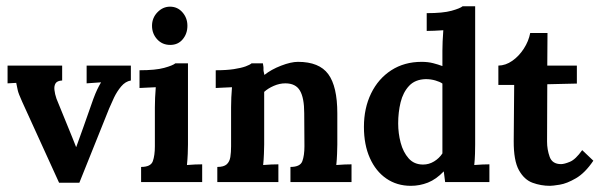

<svg xmlns="http://www.w3.org/2000/svg" viewBox="-20 -587 1933 619"><path d="M170.5 2.2 51.7 -258.5Q39.2 -286 37.2 -296.1Q35.2 -306.2 32.3 -319.8L4.4 -318.3V-375.5H180.4V-327.5Q164.6 -326.7 159.3 -318.5Q154 -310.2 155.5 -297Q156.9 -283.8 162.1 -268.8L201.3 -172.7Q207.6 -158 213.4 -143Q219.3 -128 225.2 -113.3H225.9Q231.8 -129.4 237.3 -145Q242.8 -160.6 248.6 -176.4L280.9 -268.1Q287.9 -286.8 293.4 -298.3Q298.9 -309.9 305.8 -321.6L259.3 -318.3V-375.5H401.9V-327.5Q384.3 -324.5 370.7 -308.4Q357.2 -292.3 347.6 -272.3Q338.1 -252.3 331.9 -237.3L235.8 2.2Z M434.9 -48.8Q466.1 -48.8 472.7 -67.3Q479.3 -85.8 479.3 -115.5V-240.2Q479.3 -254.1 480 -271.5Q480.7 -289 482.2 -305.8Q470.5 -305.1 454 -304.5Q437.5 -304 429.8 -303.3V-360.5Q481.5 -360.5 509.4 -368.2Q537.2 -375.9 545.3 -382.8H586V-121Q586 -110.4 585.3 -91.1Q584.5 -71.9 582.7 -55Q594.4 -56.1 609.1 -56.7Q623.8 -57.2 631.8 -57.2V0H434.9ZM528.8 -442.2Q503.1 -442.2 486.6 -460.4Q470.1 -478.5 470.1 -503.9Q470.1 -529.2 487.5 -547.3Q505 -565.5 528.1 -565.5Q552.3 -565.5 568.2 -547.3Q584.2 -529.2 584.2 -503.9Q584.2 -478.5 569.1 -460.4Q554.1 -442.2 528.8 -442.2Z M680.6 0V-48.8Q701.5 -48.8 710.9 -57.2Q720.2 -65.6 722.6 -80.7Q725 -95.7 725 -115.5V-241.7Q725 -255.6 725.7 -272.3Q726.4 -289 727.9 -305.8Q716.2 -305.1 699.7 -304.5Q683.2 -304 675.5 -303.3V-360.5Q709.9 -360.5 733.8 -364.1Q757.6 -367.8 771.7 -372.9Q785.8 -378.1 791 -382.8H827.6Q830.2 -368.2 829.5 -364.3Q828.7 -360.5 832.4 -345.4Q854.4 -363 886.3 -375.3Q918.2 -387.6 940.6 -387.6Q1009.2 -387.6 1038.3 -348Q1067.5 -308.4 1067.5 -221.5V-121Q1067.5 -110.4 1066.7 -91.1Q1066 -71.9 1064.2 -55Q1077 -56.1 1091.1 -56.7Q1105.2 -57.2 1113.3 -57.2V0H916.4V-48.8Q947.9 -48.8 954.7 -67.3Q961.5 -85.8 961.5 -115.5L960.8 -222.2Q960.8 -271.4 947 -294.8Q933.3 -318.3 899.9 -318.3Q881.2 -318.3 862.7 -310.2Q844.2 -302.2 831.7 -290.8Q831.7 -280.2 831.7 -269.3Q831.7 -258.5 831.7 -247.9V-121Q831.7 -110.4 830.9 -91.1Q830.2 -71.9 828.4 -55Q840.1 -56.1 854.8 -56.7Q869.5 -57.2 877.5 -57.2V0Z M1304.7 12.1Q1259.6 12.1 1225.5 -11.4Q1191.4 -34.8 1172.4 -77.6Q1153.3 -120.3 1153.3 -177.9Q1153.3 -238.4 1176.4 -285.8Q1199.5 -333.3 1241.5 -360.5Q1283.5 -387.6 1339.2 -387.6Q1359.7 -387.6 1376.1 -383.4Q1392.4 -379.2 1406.3 -374V-423.5Q1406.3 -434.2 1407 -453.4Q1407.8 -472.7 1409.2 -489.5Q1396.8 -488.4 1380.3 -487.9Q1363.8 -487.3 1355.7 -487.3V-544.6Q1408.1 -544.6 1435.8 -552.3Q1463.5 -560 1471.6 -566.9H1511.9V-121Q1511.9 -110.4 1511.4 -91.1Q1510.8 -71.9 1509 -55Q1521.5 -56.1 1535.8 -56.7Q1550.1 -57.2 1557.8 -57.2V0H1415.1Q1414 -8.4 1412.9 -17.2Q1411.8 -26 1410.7 -34.5Q1386.1 -8.8 1359.6 1.7Q1333 12.1 1304.7 12.1ZM1344 -56.5Q1363 -56.5 1379.5 -66.6Q1396 -76.6 1406.3 -92.4Q1406.3 -103.8 1406.3 -115Q1406.3 -126.1 1406.3 -137.5V-317.6Q1398.2 -323.4 1383.6 -327.6Q1368.9 -331.9 1352.8 -331.9Q1318.3 -331.1 1298.9 -310.2Q1279.4 -289.3 1271.5 -257.1Q1263.7 -224.8 1263.7 -189.2Q1263.7 -157.3 1271.7 -126.9Q1279.8 -96.4 1297.4 -76.5Q1315 -56.5 1344 -56.5Z M1753.2 12.1Q1723.9 12.1 1696.9 2.2Q1670 -7.7 1652.9 -38.5Q1635.9 -69.3 1636.2 -132L1637.7 -313.2H1586.7V-375.5Q1610.2 -375.9 1631.6 -390.9Q1653.1 -405.9 1668.7 -430Q1684.3 -454 1689.4 -480.7H1745.1L1744.4 -375.5H1839.8V-317.6L1744.4 -315.4L1743.7 -130.5Q1743.7 -104.9 1752.1 -81.4Q1760.5 -57.9 1788.8 -57.9Q1799.4 -57.9 1817.6 -65.5Q1835.7 -73 1857 -103L1892.9 -68.9Q1866.2 -29.3 1836.8 -12.3Q1807.5 4.8 1784.6 8.4Q1761.6 12.1 1753.2 12.1Z"/></svg>

Font: Parastoo
Style: Regular
Weight: 400
Foundry: Saber Rastikerdar (saber.rastikerdar@gmail.com)
Version: Version 3.000